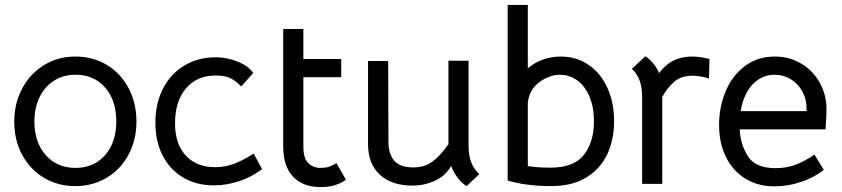

<svg xmlns="http://www.w3.org/2000/svg" viewBox="-20 -747 3425 781"><path d="M38 -252Q38 -327 70.5 -387.5Q103 -448 159.5 -482.5Q216 -517 287 -517Q358 -517 414.5 -483Q471 -449 503 -388.5Q535 -328 535 -253Q535 -178 503 -118Q471 -58 414 -24Q357 10 286 10Q215 10 158.5 -24Q102 -58 70 -117.5Q38 -177 38 -252ZM453 -253Q453 -339 407.5 -391Q362 -443 287 -443Q238 -443 200 -419Q162 -395 141 -352Q120 -309 120 -253Q120 -168 166 -116Q212 -64 287 -64Q362 -64 407.5 -116Q453 -168 453 -253Z M612 -248Q612 -326 643 -386.5Q674 -447 730 -480.5Q786 -514 858 -514Q905 -514 949 -495.5Q993 -477 1010 -450L961 -395Q938 -420 914.5 -430Q891 -440 858 -440Q781 -440 736.5 -387.5Q692 -335 692 -245Q692 -162 735.5 -114.5Q779 -67 855 -67Q893 -67 928.5 -79.5Q964 -92 1012 -122L1046 -59Q1004 -27 953 -10Q902 7 850 7Q779 7 725 -25Q671 -57 641.5 -114.5Q612 -172 612 -248Z M1132 -151V-629H1214V-507H1368V-433H1214V-151Q1214 -102 1234.5 -83Q1255 -64 1283 -64Q1303 -64 1315.5 -68Q1328 -72 1349 -83L1387 -16Q1347 14 1284 14Q1212 14 1172 -28.5Q1132 -71 1132 -151Z M1477 -161V-499H1559L1560 -171Q1560 -121 1583.5 -93.5Q1607 -66 1661 -66Q1706 -66 1737.5 -88.5Q1769 -111 1804 -160V-500H1886V-154Q1886 -76 1930 -39L1878 10Q1858 -2 1841 -25Q1824 -48 1815 -72Q1793 -32 1749.5 -12Q1706 8 1658 8Q1573 8 1525 -36.5Q1477 -81 1477 -161Z M2126 4Q2106 2 2081 -3.5Q2056 -9 2045 -13V-727H2127V-469Q2155 -493 2189.5 -505Q2224 -517 2261 -517Q2325 -517 2374.5 -483Q2424 -449 2451 -389Q2478 -329 2478 -254Q2478 -181 2451 -121.5Q2424 -62 2366.5 -26Q2309 10 2221 10Q2171 10 2126 4ZM2396 -253Q2396 -312 2377.5 -355Q2359 -398 2327.5 -420.5Q2296 -443 2258 -443Q2216 -443 2174 -413Q2132 -382 2127 -328V-71L2166 -67Q2186 -65 2220 -65Q2314 -65 2355 -117Q2396 -169 2396 -253Z M2866 -507 2864 -428Q2824 -439 2799 -439Q2752 -439 2726 -417Q2696 -393 2674 -353V1H2592V-353Q2592 -431 2550 -467L2605 -518Q2620 -509 2635.5 -491Q2651 -473 2661 -450Q2683 -478 2706 -493Q2744 -517 2797 -517Q2826 -517 2866 -507Z M3135 -63Q3178 -63 3215 -76.5Q3252 -90 3293 -118L3331 -56Q3294 -26 3240 -7.5Q3186 11 3131 11Q3061 11 3010 -21.5Q2959 -54 2932 -110.5Q2905 -167 2905 -239Q2905 -311 2931.5 -375Q2958 -439 3009.5 -478Q3061 -517 3132 -517Q3190 -517 3238 -489Q3286 -461 3314 -411.5Q3342 -362 3342 -302Q3342 -277 3338 -221H2989Q2992 -159 3022.5 -111Q3053 -63 3135 -63ZM3261 -295V-305Q3261 -344 3243.5 -375.5Q3226 -407 3196.5 -425Q3167 -443 3131 -443Q3080 -443 3042.5 -405Q3005 -367 2993 -295Z"/></svg>

Font: Bellota Text
Style: Bold
Weight: 700
Designer: Kemie Guaida
Foundry: Kemie Guaida
Version: Version 4.001